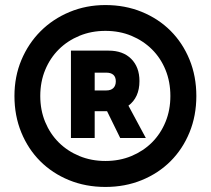

<svg xmlns="http://www.w3.org/2000/svg" viewBox="-20 -730 834 760"><path d="M397.2 10Q475.2 10 541.2 -17Q607.2 -44 655.2 -92Q703.2 -140 730.2 -206Q757.2 -272 757.2 -350Q757.2 -428 730.2 -494Q703.2 -560 655.2 -608Q607.2 -656 541.2 -683Q475.2 -710 397.2 -710Q321.2 -710 255.2 -682.5Q189.2 -655 140.7 -606.5Q92.2 -558 64.7 -492.5Q37.2 -427 37.2 -350Q37.2 -272 64.2 -206Q91.2 -140 139.2 -92Q187.2 -44 253.2 -17Q319.2 10 397.2 10ZM397.2 -92.8Q341.6 -92.8 294.4 -112.3Q247.2 -131.8 212.7 -166Q178.2 -200.3 158.8 -247.3Q139.4 -294.3 139.4 -350Q139.4 -406.2 158.9 -453.3Q178.4 -500.4 212.9 -534.6Q247.4 -568.8 294.5 -588.3Q341.7 -607.8 397.2 -607.8Q453.4 -607.8 500.2 -588.3Q547 -568.8 581.5 -534.6Q616 -500.4 635.2 -453.3Q654.4 -406.2 654.4 -350Q654.4 -294.3 635.1 -247.3Q615.8 -200.3 581.4 -166Q547 -131.8 500.1 -112.3Q453.2 -92.8 397.2 -92.8ZM260.8 -183.8H354.8V-289.8H403.8L455.8 -183.8H557.2L488.4 -311.8Q509.8 -327.6 520.9 -352Q532 -376.4 532 -409.2Q532 -464.3 499.4 -497Q466.8 -529.6 409.8 -529.6H260.8ZM354.8 -372V-442.4H401.1Q419.1 -442.4 428.8 -433.7Q438.4 -425 438.4 -408.2Q438.4 -391.2 428.8 -381.6Q419.2 -372 401 -372Z"/></svg>

Font: Fixel Variable
Style: Regular
Weight: 100
Width: 3
Designer: AlfaBravo + MacPaw
Foundry: Kyrylo Tkachov, Marchela Mozhyna, Serhii Makarenko, Maria Weinstein, Zakhar Kryvoshyya
Version: Version 1.211